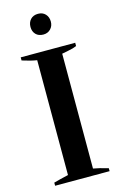

<svg xmlns="http://www.w3.org/2000/svg" viewBox="-134 -955 636 1011"><g transform="rotate(-15 183.5 -449.0)"><path d="M126 -841Q126 -866 141 -882Q156 -898 182 -898Q207 -898 222 -882Q237 -866 237 -841Q237 -817 221.5 -801Q206 -785 182 -785Q156 -785 141 -800.5Q126 -816 126 -841ZM35 -17Q67 -26 115 -37V-663Q82 -668 35 -683V-700H332V-682Q314 -674 286.5 -669Q259 -664 251 -662V-36Q282 -31 332 -16V0H35Z"/></g></svg>

Font: Trirong SemiBold
Style: Regular
Weight: 600
Designer: Katatrad Team
Foundry: CadsonDemak
Version: Version 1.000